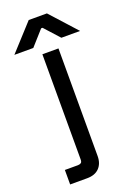

<svg xmlns="http://www.w3.org/2000/svg" viewBox="-224 -759 708 1021"><g transform="rotate(-20 130.0 -248.5)"><path d="M83 200H-13V118H61Q71 118 79 113Q85 108 85 94V-501H176V108Q176 150 152 175Q128 200 83 200ZM-56 -549 79 -697H182L316 -549H210L134 -633H126L51 -549Z"/></g></svg>

Font: Rilu
Style: Bold
Weight: 500
Designer: Alí Sinisterra
Foundry: Alí Sinisterra
Version: ""